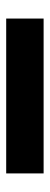

<svg xmlns="http://www.w3.org/2000/svg" viewBox="212 -659 162 626"><g transform="rotate(90 293.0 -346.0)"><path d="M40.5 -285.2H545.4V-407.2H40.5Z"/></g></svg>

Font: Cascadia Mono NF
Style: Bold
Weight: 700
Monospace: yes
Designer: Aaron Bell
Foundry: Saja Typeworks
Version: Version 2404.023